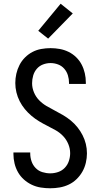

<svg xmlns="http://www.w3.org/2000/svg" viewBox="-20 -1001 540 1029"><path d="M249 8Q224 8 198.5 4Q173 0 150 -11Q127 -22 108 -39Q89 -56 76.5 -78Q64 -100 58 -125Q52 -150 52 -175V-184H142V-179Q142 -157 149 -136.5Q156 -116 171 -100.5Q186 -85 207 -78.5Q228 -72 249 -72Q271 -72 291.5 -79Q312 -86 327 -101.5Q342 -117 349 -138Q356 -159 356 -180Q356 -205 346 -229Q336 -253 318.5 -271.5Q301 -290 279 -302.5Q257 -315 234 -326.5Q211 -338 189.5 -351Q168 -364 148.5 -380.5Q129 -397 113 -416.5Q97 -436 85.5 -458.5Q74 -481 68 -506Q62 -531 62 -556Q62 -581 67.5 -605.5Q73 -630 84.5 -652.5Q96 -675 114 -693Q132 -711 154 -722.5Q176 -734 201 -738.5Q226 -743 251 -743Q276 -743 300.5 -738.5Q325 -734 347.5 -723Q370 -712 388 -694.5Q406 -677 417.5 -655Q429 -633 434.5 -608.5Q440 -584 440 -560V-551H350V-556Q350 -577 344 -597Q338 -617 324.5 -632.5Q311 -648 291.5 -655.5Q272 -663 251 -663Q230 -663 210.5 -655.5Q191 -648 177.5 -632.5Q164 -617 158 -596.5Q152 -576 152 -555Q152 -530 162 -506Q172 -482 189.5 -464Q207 -446 229 -433Q251 -420 273.5 -408.5Q296 -397 318 -384Q340 -371 359.5 -355Q379 -339 395 -319Q411 -299 422.5 -276.5Q434 -254 440 -229.5Q446 -205 446 -179Q446 -154 440 -128.5Q434 -103 421.5 -81Q409 -59 390.5 -41Q372 -23 349 -12Q326 -1 300.5 3.5Q275 8 249 8ZM238 -794 185 -836 305 -981 370 -929Z"/></svg>

Font: Iosevka Fixed Medium
Style: Regular
Weight: 500
Monospace: yes
Designer: Belleve Invis
Foundry: Belleve Invis
Version: Version 32.3.0